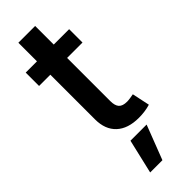

<svg xmlns="http://www.w3.org/2000/svg" viewBox="-300 -693 948 948"><g transform="rotate(-45 173.5 -219.5)"><path d="M313 -545.9V-452.6H9.8V-545.9ZM88.4 -675.8H205.6V-150.9Q205.6 -119.1 218.8 -104.7Q231.9 -90.3 262.7 -90.3Q271 -90.3 284.9 -92.3Q298.8 -94.2 308.1 -96.2L327.6 -3.9Q308.6 2 288.1 4.6Q267.6 7.3 247.6 7.3Q171.4 7.3 129.9 -31.2Q88.4 -69.8 88.4 -140.6ZM95.7 237.3 137.7 57.6H250.5L181.2 237.3Z"/></g></svg>

Font: Inter Cardless
Style: Medium
Weight: 500
Designer: Rasmus Andersson
Foundry: rsms
Version: Version 4.001;git-9221beed3